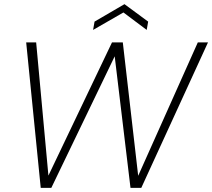

<svg xmlns="http://www.w3.org/2000/svg" viewBox="-20 -904 1021 924"><path d="M176 0 106 -700H154L213 -59L519 -700H571L645 -58L932 -700H981L660 0H608L532 -633L227 0ZM428 -760 435 -800 579 -884 693 -800 686 -760 574 -844Z"/></svg>

Font: DM Sans 16pt ExtraLight
Style: Italic
Weight: 250
Italic angle: -10°
Version: Version 4.004;gftools[0.9.30]